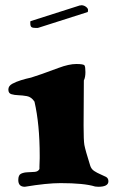

<svg xmlns="http://www.w3.org/2000/svg" viewBox="-20 -693 439 735"><path d="M212 8Q159 8 75 22Q50 22 50 -4Q50 -23 60.5 -28Q71 -33 85 -33.5Q99 -34 112.5 -35Q126 -36 131 -46V-56L132 -87V-97Q132 -217 112 -304Q100 -322 83 -325Q66 -328 50.5 -328.5Q35 -329 23.5 -332.5Q12 -336 12 -350Q12 -364 26.5 -372Q41 -380 60.5 -386Q80 -392 99 -396Q117 -402 141 -410L204 -433Q244 -448 272 -448Q300 -448 303.5 -442.5Q307 -437 307 -417Q307 -397 301 -385L300 -212Q300 -155 303 -138Q307 -117 325 -60Q329 -46 340.5 -38.5Q352 -31 364 -26Q376 -21 385.5 -16Q395 -11 395 1Q395 22 356 22L344 21Q302 8 212 8ZM287 -672 291 -673Q301 -673 309 -667Q317 -661 317 -655Q317 -649 316.5 -649Q316 -649 316 -648V-647L128 -587Q126 -586 124 -586H117Q106 -586 101 -589Q96 -592 96 -604V-609Q96 -611 97 -612L285 -672Z"/></svg>

Font: Miltonian Tattoo
Style: Regular
Weight: 400
Designer: Pablo Impallari
Foundry: Pablo Impallari
Version: Version 1.008